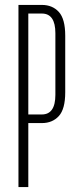

<svg xmlns="http://www.w3.org/2000/svg" viewBox="-20 -760 340 780"><path d="M55 -740H150Q193 -740 219 -711.5Q245 -683 245 -615V-385Q245 -317 219 -288.5Q193 -260 150 -260H95V0H55ZM150 -295Q205 -295 205 -375V-625Q205 -705 150 -705H95V-295Z"/></svg>

Font: Exetegue Light
Style: Regular
Weight: 300
Designer: Fábio Duarte Martins
Foundry: Fábio Duarte Martins
Version: Version 0.001